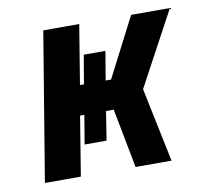

<svg xmlns="http://www.w3.org/2000/svg" viewBox="-64 -591 728 663"><g transform="rotate(-10 300.0 -260.0)"><path d="M42 0 128 -520H254L220 -312H234L251 -413H327L310 -312H329L436 -520H572L432 -260L486 0H360L320 -208H293L277 -107H200L217 -208H202L168 0Z"/></g></svg>

Font: Iosevka SS04 XBd Ex
Style: Italic
Weight: 800
Width: 7
Italic angle: -9°
Monospace: yes
Designer: Belleve Invis
Foundry: Belleve Invis
Version: Version 19.0.0; ttfautohint (v1.8.4)